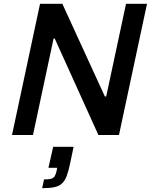

<svg xmlns="http://www.w3.org/2000/svg" viewBox="-20 -708 791 1007"><path d="M43 0 190 -688H307L530 -202H537L641 -688H751L604 0H496L267 -506H261L153 0ZM201 279 211 233Q234 233 246.5 230Q259 227 265.5 218Q272 209 276 192L280 172H234L259 62H366L348 148Q340 187 330.5 213Q321 239 306 253.5Q291 268 266 273.5Q241 279 201 279Z"/></svg>

Font: Saira Thin Medium
Style: Italic
Weight: 500
Italic angle: -12°
Version: Version 1.101